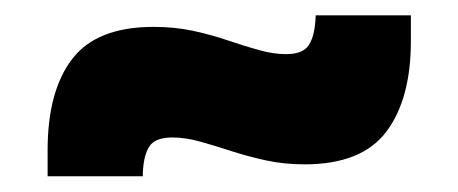

<svg xmlns="http://www.w3.org/2000/svg" viewBox="-20 -444 597 250"><path d="M376.5 -230Q350 -230 326 -235.2Q302 -240.5 280.5 -247.5Q259 -254.5 240 -259.8Q221 -265 204.5 -265Q182.5 -265 174.8 -253.8Q167 -242.5 166 -219V-214.5H42V-248.5Q42 -325.5 74 -367.2Q106 -409 180 -409Q207.5 -409 231.8 -403.8Q256 -398.5 277.2 -391.2Q298.5 -384 317.2 -378.8Q336 -373.5 352.5 -373.5Q374.5 -373.5 382.2 -385.5Q390 -397.5 391 -422V-424H515V-390.5Q515 -315 483 -272.5Q451 -230 376.5 -230Z"/></svg>

Font: Anek Tamil Medium ExtraBold
Style: Regular
Weight: 800
Version: Version 1.003